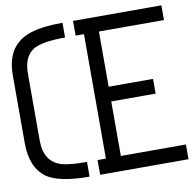

<svg xmlns="http://www.w3.org/2000/svg" viewBox="-89 -762 848 840"><g transform="rotate(-10 334.5 -342.0)"><path d="M-11.7 -193.4V-495.1Q-11.7 -631.8 102.5 -667Q155.3 -683.6 242.2 -683.6V-618.2Q135.7 -618.2 97.7 -592.8Q54.7 -563.5 54.7 -491.2V-193.4Q54.7 -97.7 131.8 -75.2Q167 -65.4 242.2 -65.4V0Q108.4 0 52.7 -38.1Q-11.7 -85 -11.7 -193.4ZM289.1 0V-65.4H326.2V-618.2H289.1V-683.6H681.6V-618.2H392.6V-373H589.8V-307.6H392.6V-65.4H681.6V0Z"/></g></svg>

Font: Post No Bills Colombo Medium
Style: Regular
Weight: 500
Designer: Kosala Senevirathne, Siva Puranthara, Lasantha Premarathna, Tharique Azeez
Foundry: Mooniak
Version: Version 1.220 ; ttfautohint (v1.6)